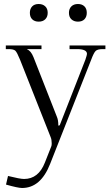

<svg xmlns="http://www.w3.org/2000/svg" viewBox="-20 -689 554 958"><path d="M173 -669Q193 -669 205.5 -657.5Q218 -646 218 -625Q218 -605 206 -593Q194 -581 173 -581Q153 -581 141 -592.5Q129 -604 129 -625Q129 -645 140.5 -657Q152 -669 173 -669ZM369 -669Q389 -669 401 -657.5Q413 -646 413 -625Q413 -605 401.5 -593Q390 -581 369 -581Q349 -581 336.5 -592.5Q324 -604 324 -625Q324 -645 336 -657Q348 -669 369 -669ZM9 -462H187V-444H116V-442Q134 -436 147 -404L264 -106Q271 -90 271 -64V-62L278 -64L406 -391Q414 -415 414 -420Q414 -444 364 -444H327V-462H506V-444H493Q467 -444 457.5 -435Q448 -426 435 -391L230 129Q183 249 90 249Q70 249 10 232L20 189Q80 204 100 204Q172 204 204 122L236 41Q238 37 238 26Q238 8 233 -4L80 -391Q65 -428 56.5 -436Q48 -444 22 -444H9Z"/></svg>

Font: Foglihten068fMac
Style: Regular
Weight: 500
Designer: gluk (gluksza@wp.pl)
Foundry: gluk (gluksza@wp.pl)
Version: Version 0.68